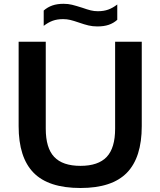

<svg xmlns="http://www.w3.org/2000/svg" viewBox="-20 -954 822 984"><path d="M75.5 -307.5V-740H214.5V-294.5Q214.5 -195.5 257.8 -149.8Q301 -104 392.5 -104Q483.5 -104 526.8 -149.8Q570 -195.5 570 -294.5V-740H706.5V-307.5Q706.5 -147 630.5 -68.8Q554.5 9.5 392.5 9.5Q228.5 9.5 152 -68.8Q75.5 -147 75.5 -307.5ZM384 -838.5Q358 -847.5 340.2 -851.8Q322.5 -856 303.5 -856Q273.5 -856 250.5 -847.8Q227.5 -839.5 204 -821.5V-900Q224 -917.5 248.5 -926Q273 -934.5 306 -934.5Q329.5 -934.5 349.5 -929.5Q369.5 -924.5 401 -914.5Q428 -905 445.2 -900.8Q462.5 -896.5 481.5 -896.5Q511.5 -896.5 534.5 -904.8Q557.5 -913 581 -931V-852.5Q561.5 -835 537 -826.8Q512.5 -818.5 479 -818.5Q455 -818.5 433.8 -823.5Q412.5 -828.5 384 -838.5Z"/></svg>

Font: Encode Sans Semi Expanded SmBd
Style: Regular
Weight: 600
Width: 6
Designer: Multiple Designers
Foundry: Impallari Type
Version: Version 2.000